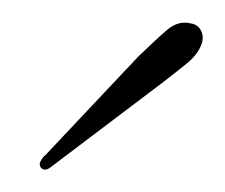

<svg xmlns="http://www.w3.org/2000/svg" viewBox="-20 -613 198 169"><path d="M101.5 -563Q117.5 -578.5 127.2 -586.8Q137 -595 147.5 -592.5Q154.5 -591.5 157.2 -585.5Q160 -579.5 156.5 -572Q153 -564 144 -556.8Q135 -549.5 124 -541L25.5 -466.5Q19.5 -461.5 16 -465.5Q14 -468 15.8 -471.2Q17.5 -474.5 20 -476.5Z"/></svg>

Font: Fraunces 144pt S100 Thin
Style: Italic
Weight: 100
Italic angle: -16°
Version: Version 1.000; ttfautohint (v1.8.3)